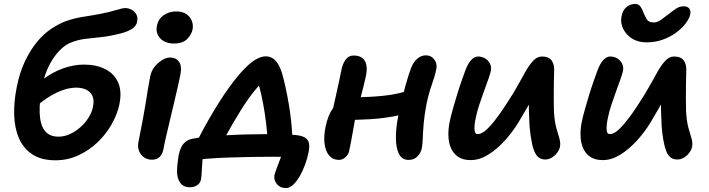

<svg xmlns="http://www.w3.org/2000/svg" viewBox="-20 -801 3598 975"><path d="M262 13Q190 13 144.5 -17Q99 -47 76.5 -98.5Q54 -150 52 -217Q50 -284 65 -358Q80 -435 108 -492.5Q136 -550 169.5 -590Q203 -630 240 -654.5Q277 -679 310 -692Q357 -709 404 -716Q451 -723 492 -731Q538 -740 570 -750Q602 -760 616 -760Q632 -760 647.5 -752Q663 -744 672 -728.5Q681 -713 676 -689Q672 -669 651 -655Q630 -641 596 -632Q538 -617 493.5 -612.5Q449 -608 412 -603.5Q375 -599 338 -584Q310 -573 281.5 -543.5Q253 -514 230.5 -470.5Q208 -427 196 -372Q179 -286 181.5 -226.5Q184 -167 207.5 -137Q231 -107 277 -107Q307 -107 336 -120.5Q365 -134 389.5 -156Q414 -178 430.5 -205Q447 -232 452 -258Q459 -292 449.5 -313.5Q440 -335 418 -345.5Q396 -356 366 -356Q321 -356 268.5 -331Q216 -306 164 -261L118 -311Q151 -362 199 -398.5Q247 -435 301 -454Q355 -473 406 -473Q469 -473 514.5 -450Q560 -427 580 -382Q600 -337 586 -270Q575 -219 546.5 -169Q518 -119 475 -78Q432 -37 377.5 -12Q323 13 262 13Z M752 10Q728 10 710.5 -2.5Q693 -15 685.5 -36Q678 -57 683 -80Q697 -150 706 -198Q715 -246 720.5 -281.5Q726 -317 731 -348Q736 -379 743 -414Q748 -440 764.5 -461Q781 -482 802.5 -495.5Q824 -509 844 -509Q873 -509 888.5 -488Q904 -467 897 -427Q893 -406 884.5 -368Q876 -330 865 -283.5Q854 -237 843 -191Q832 -145 823 -106Q814 -67 810 -44Q805 -18 790.5 -4Q776 10 752 10ZM864 -580Q818 -580 793.5 -606.5Q769 -633 777 -671Q784 -705 811.5 -724Q839 -743 874 -743Q907 -743 927 -729Q947 -715 954.5 -694Q962 -673 958 -652Q953 -626 930.5 -603Q908 -580 864 -580Z M978 -78Q987 -97 1004.5 -130Q1022 -163 1045.5 -203.5Q1069 -244 1094.5 -284.5Q1120 -325 1145 -359Q1185 -414 1217.5 -448Q1250 -482 1278 -498.5Q1306 -515 1331 -515Q1355 -515 1375.5 -497Q1396 -479 1412 -430Q1420 -402 1429 -362Q1438 -322 1446 -275.5Q1454 -229 1459 -181.5Q1464 -134 1465 -91L1339 -74Q1338 -122 1331.5 -174.5Q1325 -227 1316 -275.5Q1307 -324 1297 -360Q1287 -396 1278 -410L1337 -407Q1305 -380 1272.5 -340Q1240 -300 1204 -243Q1180 -204 1159 -168Q1138 -132 1121.5 -101.5Q1105 -71 1093 -47ZM1432 154Q1402 154 1385.5 133Q1369 112 1374 87Q1378 72 1387 48.5Q1396 25 1406 -1.5Q1416 -28 1420 -53L1486 -1Q1472 -2 1443 -3.5Q1414 -5 1366 -5Q1313 -5 1254.5 -4Q1196 -3 1138.5 -1Q1081 1 1031 5Q981 9 947 15L1014 -38Q1012 -27 1010 -6.5Q1008 14 1006.5 36Q1005 58 1004 77.5Q1003 97 1001 108Q998 128 982 139Q966 150 945 150Q911 150 895 127Q879 104 879 70Q879 52 881.5 29Q884 6 887 -12Q891 -32 898.5 -49.5Q906 -67 921 -80Q936 -93 961 -97Q987 -103 1030.5 -107Q1074 -111 1127.5 -114Q1181 -117 1237.5 -118.5Q1294 -120 1346 -120Q1372 -120 1409.5 -119.5Q1447 -119 1484 -115Q1525 -111 1540.5 -92Q1556 -73 1547 -28Q1541 3 1529.5 34.5Q1518 66 1502.5 93Q1487 120 1469 137Q1451 154 1432 154Z M1701 11Q1671 11 1652.5 -10Q1634 -31 1628.5 -68.5Q1623 -106 1633 -157Q1646 -216 1669 -249Q1692 -282 1713 -294Q1725 -302 1742 -304.5Q1759 -307 1777 -307Q1850 -307 1925.5 -314.5Q2001 -322 2071 -346L2092 -243Q2039 -221 1978.5 -210Q1918 -199 1856.5 -195.5Q1795 -192 1737 -192L1663 -213Q1676 -272 1690 -334Q1704 -396 1714 -447Q1720 -477 1735 -498Q1750 -519 1775 -519Q1816 -519 1832 -493Q1848 -467 1839 -418Q1834 -395 1826.5 -365Q1819 -335 1810.5 -303Q1802 -271 1794.5 -242.5Q1787 -214 1783 -195Q1775 -152 1768.5 -114Q1762 -76 1754 -39Q1751 -18 1735.5 -3.5Q1720 11 1701 11ZM2055 11Q2022 11 2006.5 -18.5Q1991 -48 1990.5 -98.5Q1990 -149 2002 -210Q2022 -306 2038.5 -364.5Q2055 -423 2068 -457Q2078 -484 2098 -502Q2118 -520 2143 -520Q2169 -520 2185 -499.5Q2201 -479 2196 -452Q2189 -416 2173 -371.5Q2157 -327 2145 -268Q2135 -215 2131.5 -173.5Q2128 -132 2127 -101.5Q2126 -71 2122 -48Q2117 -24 2099.5 -6.5Q2082 11 2055 11Z M2370 12Q2331 12 2306.5 -4.5Q2282 -21 2270 -49Q2258 -77 2257 -111Q2256 -145 2263 -180Q2269 -210 2279.5 -247Q2290 -284 2301.5 -321.5Q2313 -359 2324.5 -391.5Q2336 -424 2343 -443Q2356 -478 2372.5 -496Q2389 -514 2408 -514Q2428 -514 2444 -504Q2460 -494 2468 -478Q2476 -462 2473 -443Q2470 -427 2460 -399.5Q2450 -372 2438 -338.5Q2426 -305 2414.5 -271Q2403 -237 2397 -207Q2392 -186 2390 -166Q2388 -146 2391 -133Q2394 -120 2406 -120Q2433 -120 2472.5 -165Q2512 -210 2558 -283Q2588 -328 2610.5 -369.5Q2633 -411 2652 -443.5Q2671 -476 2690 -495Q2709 -514 2732 -514Q2767 -514 2781.5 -493.5Q2796 -473 2794 -440Q2793 -414 2792.5 -375.5Q2792 -337 2792 -299Q2792 -261 2793 -235Q2796 -185 2804.5 -153.5Q2813 -122 2820 -100Q2827 -78 2824 -58Q2821 -41 2809.5 -25.5Q2798 -10 2782 -0.5Q2766 9 2748 9Q2721 9 2705.5 -11.5Q2690 -32 2682 -70Q2674 -108 2669 -160Q2667 -197 2666 -236Q2665 -275 2666 -313Q2667 -351 2669 -384L2715 -363Q2706 -345 2693 -320Q2680 -295 2661 -261.5Q2642 -228 2613 -180Q2582 -129 2541.5 -85Q2501 -41 2457.5 -14.5Q2414 12 2370 12Z M3264 -586Q3220 -586 3190 -605Q3160 -624 3145.5 -653Q3131 -682 3135 -710Q3139 -745 3159 -763Q3179 -781 3205 -781Q3223 -781 3232.5 -767.5Q3242 -754 3249 -734Q3256 -717 3265 -702Q3274 -687 3300 -687Q3318 -687 3337.5 -701Q3357 -715 3375 -729Q3395 -745 3413 -757Q3431 -769 3451 -769Q3472 -769 3480.5 -757Q3489 -745 3485 -727Q3480 -706 3461.5 -681.5Q3443 -657 3413 -635Q3383 -613 3345 -599.5Q3307 -586 3264 -586ZM3041 12Q3002 12 2977.5 -4.5Q2953 -21 2941 -49Q2929 -77 2928 -111Q2927 -145 2934 -180Q2940 -210 2950.5 -247Q2961 -284 2972.5 -321.5Q2984 -359 2995.5 -391.5Q3007 -424 3014 -443Q3027 -478 3043.5 -496Q3060 -514 3079 -514Q3099 -514 3115 -504Q3131 -494 3139 -478Q3147 -462 3144 -443Q3141 -427 3131 -399.5Q3121 -372 3109 -338.5Q3097 -305 3085.5 -271Q3074 -237 3068 -207Q3063 -186 3061 -166Q3059 -146 3062 -133Q3065 -120 3077 -120Q3104 -120 3143.5 -165Q3183 -210 3229 -283Q3259 -328 3281.5 -369.5Q3304 -411 3323 -443.5Q3342 -476 3361 -495Q3380 -514 3403 -514Q3438 -514 3452.5 -493.5Q3467 -473 3465 -440Q3464 -414 3463.5 -375.5Q3463 -337 3463 -299Q3463 -261 3464 -235Q3467 -185 3475.5 -153.5Q3484 -122 3491 -100Q3498 -78 3495 -58Q3492 -41 3480.5 -25.5Q3469 -10 3453 -0.5Q3437 9 3419 9Q3378 9 3362 -36.5Q3346 -82 3340 -160Q3338 -197 3337 -236Q3336 -275 3337 -313Q3338 -351 3340 -384L3386 -363Q3372 -335 3349 -293Q3326 -251 3284 -180Q3253 -129 3212.5 -85Q3172 -41 3128.5 -14.5Q3085 12 3041 12Z"/></svg>

Font: Shantell Sans SemiBold
Style: Italic
Weight: 600
Italic angle: -11°
Designer: Stephen Nixon, Anya Danilova, Shantell Martin
Foundry: Arrow Type
Version: Version 1.011;[c5ecc13dd]